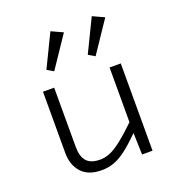

<svg xmlns="http://www.w3.org/2000/svg" viewBox="-133 -838 879 951"><g transform="rotate(-20 307.0 -362.0)"><path d="M511 0H456L452 -125V-460H511ZM464 -183 475 -137Q422 -83 384 -52Q346 -21 313 -8Q280 5 243 5Q172 5 136.5 -34.5Q101 -74 101 -137V-460H160V-147Q160 -97 182 -72Q204 -47 253 -47Q280 -47 307 -58.5Q334 -70 371 -99.5Q408 -129 464 -183ZM154 -556 238 -729 299 -701 188 -536ZM372 -556 456 -729 517 -701 406 -536Z"/></g></svg>

Font: Intel One Mono Light
Style: Regular
Weight: 300
Monospace: yes
Designer: Fred Shallcrass
Foundry: Frere-Jones Type LLC
Version: Version 1.004